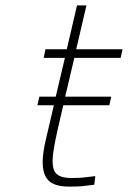

<svg xmlns="http://www.w3.org/2000/svg" viewBox="-20 -683 475 713"><path d="M126 -324H187L221 -468H142L149 -500H228L266 -663H301L263 -500H435L428 -468H256L222 -324H393L386 -292H215L195 -206Q183 -154 178 -118.5Q173 -83 177.5 -61.5Q182 -40 198.5 -31Q215 -22 245 -22Q256 -22 271 -22.5Q286 -23 300 -25Q317 -27 334 -29L330 3Q314 5 297 7Q283 9 266.5 9.5Q250 10 237 10Q203 10 181 1Q159 -8 148.5 -29Q138 -50 138.5 -84Q139 -118 151 -168L180 -292H119Z"/></svg>

Font: Panefresco 1wt
Style: Italic
Weight: 250
Version: Version 1.000